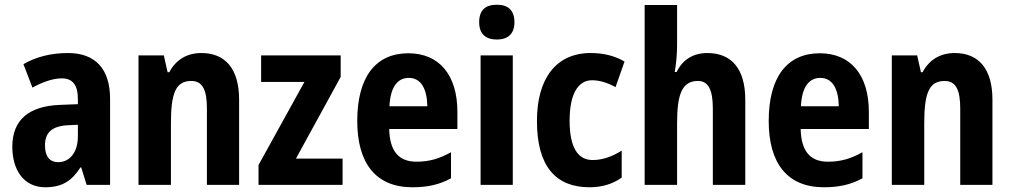

<svg xmlns="http://www.w3.org/2000/svg" viewBox="-20 -781 4271 811"><path d="M267 -557C194 -557 130 -540 79 -510L117 -411C163 -436 205 -450 241 -450C286 -450 309 -423 309 -362V-341L234 -338C102 -333 32 -275 32 -161C32 -65 79 10 171 10C243 10 283 -17 320 -74H323L346 0H445V-363C445 -491 382 -557 267 -557ZM266 -252 309 -254V-205C309 -137 274 -96 226 -96C191 -96 170 -119 170 -167C170 -220 198 -248 266 -252Z M831 -557C770 -557 723 -529 695 -476H688L672 -547H565V0H702V-261C702 -387 722 -439 788 -439C837 -439 854 -399 854 -322V0H990V-360C990 -491 931 -557 831 -557Z M1427 0V-111H1230L1419 -456V-547H1083V-435H1266L1072 -84V0Z M1705 -556C1567 -556 1489 -456 1489 -270C1489 -92 1567 10 1722 10C1788 10 1838 -2 1885 -28V-138C1835 -110 1792 -98 1739 -98C1663 -98 1626 -144 1624 -236H1912V-309C1912 -463 1836 -556 1705 -556ZM1707 -452C1758 -452 1784 -406 1785 -332H1625C1629 -415 1660 -452 1707 -452Z M2079 -761C2031 -761 2004 -739 2004 -687C2004 -637 2032 -614 2079 -614C2124 -614 2153 -637 2153 -687C2153 -738 2126 -761 2079 -761ZM2146 -547H2010V0H2146Z M2470 10C2523 10 2569 -4 2606 -31V-145C2567 -120 2526 -105 2483 -105C2420 -105 2386 -160 2386 -271C2386 -383 2421 -442 2481 -442C2514 -442 2547 -431 2580 -413L2618 -521C2579 -544 2532 -557 2475 -557C2327 -557 2248 -447 2248 -270C2248 -79 2327 10 2470 10Z M2840 -596V-760H2703V0H2840V-261C2840 -381 2860 -439 2928 -439C2972 -439 2991 -402 2991 -322V0H3128V-360C3128 -490 3070 -557 2968 -557C2909 -557 2864 -530 2838 -477H2830C2836 -510 2840 -550 2840 -596Z M3443 -556C3305 -556 3227 -456 3227 -270C3227 -92 3305 10 3460 10C3526 10 3576 -2 3623 -28V-138C3573 -110 3530 -98 3477 -98C3401 -98 3364 -144 3362 -236H3650V-309C3650 -463 3574 -556 3443 -556ZM3445 -452C3496 -452 3522 -406 3523 -332H3363C3367 -415 3398 -452 3445 -452Z M4013 -557C3952 -557 3905 -529 3877 -476H3870L3854 -547H3747V0H3884V-261C3884 -387 3904 -439 3970 -439C4019 -439 4036 -399 4036 -322V0H4172V-360C4172 -491 4113 -557 4013 -557Z"/></svg>

Font: Noto Sans Hebrew Condensed
Style: Bold
Weight: 700
Width: 3
Designer: Monotype Design Team
Foundry: Monotype Imaging Inc.
Version: Version 2.004